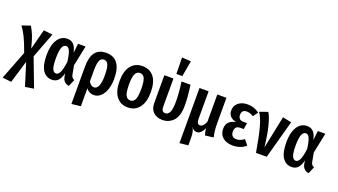

<svg xmlns="http://www.w3.org/2000/svg" viewBox="-90 -1520 4291 2439"><g transform="rotate(20 2055.5 -300.0)"><path d="M414 198 298 216 203 -88 111 216 -9 202 141 -185Q94 -315 61 -382.5Q28 -450 -12 -502L102 -541Q133 -490 156 -433Q179 -376 206 -268L277 -541L398 -528L268 -186Z M730 -401 744 -529H846L789 -255L812 -134Q816 -112 827 -99.5Q838 -87 857 -80L817 14Q780 9 756 -14.5Q732 -38 725 -79L719 -122Q701 -54 670.5 -20Q640 14 586 14Q506 14 461.5 -53.5Q417 -121 417 -260Q417 -391 465 -467Q513 -543 597 -543Q651 -543 683 -508.5Q715 -474 730 -401ZM542 -260Q542 -161 559 -119.5Q576 -78 609 -78Q638 -78 659.5 -119Q681 -160 695 -269Q681 -372 662.5 -411.5Q644 -451 614 -451Q578 -451 560 -406Q542 -361 542 -260Z M1328 -266Q1328 -188 1306.5 -124Q1285 -60 1245 -22.5Q1205 15 1152 15Q1088 15 1049 -38V204L926 218V-284Q926 -416 974.5 -480Q1023 -544 1124 -544Q1224 -544 1276 -475Q1328 -406 1328 -266ZM1201 -265Q1201 -371 1182 -412Q1163 -453 1124 -453Q1083 -453 1066 -412Q1049 -371 1049 -274V-133Q1077 -78 1123 -78Q1159 -78 1180 -124Q1201 -170 1201 -265Z M1823 -265Q1823 -133 1767 -59Q1711 15 1612 15Q1513 15 1457 -57.5Q1401 -130 1401 -265Q1401 -399 1457 -471Q1513 -543 1612 -543Q1712 -543 1767.5 -473Q1823 -403 1823 -265ZM1529 -265Q1529 -164 1549 -121.5Q1569 -79 1612 -79Q1655 -79 1675 -121.5Q1695 -164 1695 -265Q1695 -366 1675 -408Q1655 -450 1612 -450Q1569 -450 1549 -407.5Q1529 -365 1529 -265Z M2287 -258Q2287 -114 2228 -50Q2169 14 2079 14Q2004 14 1957.5 -29Q1911 -72 1911 -152V-529H2034V-151Q2034 -114 2046.5 -96.5Q2059 -79 2085 -79Q2121 -79 2142.5 -118.5Q2164 -158 2164 -262Q2164 -377 2143 -529H2264Q2287 -368 2287 -258ZM2045 -818 2167 -810 2129 -596H2049Z M2658 14Q2650 -8 2646.5 -25.5Q2643 -43 2638 -76Q2620 -37 2596 -13.5Q2572 10 2542 10Q2520 10 2503.5 -1Q2487 -12 2472 -37Q2488 -4 2495 27Q2502 58 2502 107V204L2386 216V-529H2509V-154Q2509 -85 2553 -85Q2598 -85 2627 -161V-529H2750V-181Q2750 -84 2770 0Z M3193 -489 3145 -424Q3119 -440 3097.5 -447Q3076 -454 3051 -454Q3020 -454 3003 -436.5Q2986 -419 2986 -386Q2986 -353 3003.5 -334.5Q3021 -316 3054 -316H3106L3093 -231H3049Q3008 -231 2990.5 -212Q2973 -193 2973 -153Q2973 -117 2992 -97Q3011 -77 3048 -77Q3075 -77 3099.5 -87Q3124 -97 3152 -117L3206 -48Q3174 -19 3129 -2.5Q3084 14 3031 14Q2948 14 2896.5 -28Q2845 -70 2845 -145Q2845 -204 2877 -236.5Q2909 -269 2970 -281Q2862 -305 2862 -400Q2862 -465 2910 -504Q2958 -543 3035 -543Q3125 -543 3193 -489Z M3419 -101 3510 -542 3629 -518 3487 0H3342Q3308 -205 3275 -326.5Q3242 -448 3200 -504L3311 -543Q3343 -494 3371.5 -383Q3400 -272 3419 -101Z M3971 -401 3985 -529H4087L4030 -255L4053 -134Q4057 -112 4068 -99.5Q4079 -87 4098 -80L4058 14Q4021 9 3997 -14.5Q3973 -38 3966 -79L3960 -122Q3942 -54 3911.5 -20Q3881 14 3827 14Q3747 14 3702.5 -53.5Q3658 -121 3658 -260Q3658 -391 3706 -467Q3754 -543 3838 -543Q3892 -543 3924 -508.5Q3956 -474 3971 -401ZM3783 -260Q3783 -161 3800 -119.5Q3817 -78 3850 -78Q3879 -78 3900.5 -119Q3922 -160 3936 -269Q3922 -372 3903.5 -411.5Q3885 -451 3855 -451Q3819 -451 3801 -406Q3783 -361 3783 -260Z"/></g></svg>

Font: Fira Sans Extra Condensed Medium
Style: Regular
Weight: 500
Width: 1
Designer: Carrois Corporate & Edenspiekermann AG
Foundry: Carrois Corporate GbR & Edenspiekermann AG
Version: Version 4.203